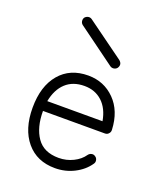

<svg xmlns="http://www.w3.org/2000/svg" viewBox="-127 -749 720 846"><g transform="rotate(20 232.5 -325.5)"><path d="M230 13Q145 13 96 -45.5Q47 -104 47 -204Q47 -305 96 -363Q145 -421 230 -421Q304 -421 354.5 -370Q405 -319 409 -232V-229Q409 -220 402 -213Q396 -206 385 -206H95Q95 -129 127.5 -82Q160 -35 230 -35Q266 -35 297.5 -50.5Q329 -66 346 -91Q352 -99 361.5 -101Q371 -103 379 -97Q387 -92 389 -82Q391 -72 385 -64Q361 -29 319.5 -8Q278 13 230 13ZM98 -253H357Q347 -310 313.5 -341Q280 -372 230 -372Q176 -372 142.5 -341Q109 -310 98 -253ZM306 -493 131 -621Q123 -627 121.5 -636.5Q120 -646 125 -654Q132 -662 141.5 -663.5Q151 -665 159 -659L334 -532Q352 -517 340 -498Q334 -490 324 -488.5Q314 -487 306 -493Z"/></g></svg>

Font: Zen Kurenaido
Style: ARC
Weight: 400
Designer: Yoshimichi Ohira
Foundry: Positype
Version: Version 1.001